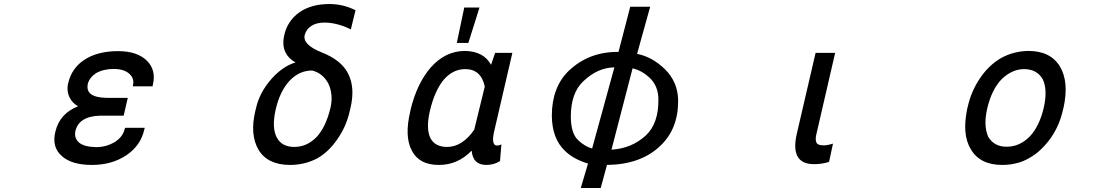

<svg xmlns="http://www.w3.org/2000/svg" viewBox="-20 -814 5592 959"><path d="M480.5 -236.3Q373 -233.4 356.4 -158.2Q349.6 -124 375 -101.6Q402.3 -80.1 460 -79.1Q511.7 -79.1 554.7 -105.5Q593.8 -130.9 602.5 -168.9L605.5 -175.8H703.1L701.2 -168.9Q683.6 -86.9 610.4 -38.1Q538.1 9.8 439.5 9.8Q336.9 9.8 288.1 -35.2Q237.3 -80.1 256.8 -157.2Q278.3 -247.1 370.1 -283.2Q341.8 -298.8 328.1 -326.2Q311.5 -360.4 320.3 -397.5Q337.9 -474.6 403.3 -516.6Q468.8 -558.6 570.3 -558.6Q664.1 -558.6 712.9 -511.7Q761.7 -463.9 743.2 -389.6L742.2 -382.8H643.6L644.5 -389.6Q651.4 -421.9 627 -444.3L626 -445.3Q600.6 -468.8 549.8 -469.7Q497.1 -469.7 460.9 -449.2Q427.7 -427.7 418.9 -396.5Q411.1 -361.3 434.6 -343.8Q458 -326.2 513.7 -325.2H618.2L597.7 -236.3Z M1406.2 -551.8Q1388.7 -586.9 1399.4 -636.7Q1415 -709 1474.6 -752Q1534.2 -793.9 1625 -793.9Q1692.4 -793.9 1752 -764.6L1755.9 -763.7L1732.4 -667L1722.7 -671.9Q1658.2 -701.2 1600.6 -701.2Q1560.5 -701.2 1535.2 -684.6Q1509.8 -668 1502 -639.6Q1490.2 -590.8 1585.9 -552.7Q1685.5 -513.7 1718.8 -446.3Q1753.9 -377.9 1731.4 -278.3L1726.6 -257.8Q1710 -183.6 1666 -120.1Q1623 -56.6 1565.4 -23.4Q1502 9.8 1428.7 9.8Q1317.4 9.8 1271.5 -65.4Q1226.6 -142.6 1255.9 -262.7L1257.8 -269.5Q1274.4 -349.6 1335.9 -419.9Q1392.6 -483.4 1456.1 -502Q1421.9 -520.5 1406.2 -551.8ZM1428.7 -413.1Q1377.9 -360.4 1356.4 -264.6Q1336.9 -175.8 1362.3 -127.9Q1386.7 -80.1 1450.2 -80.1Q1511.7 -80.1 1559.6 -127.9Q1607.4 -177.7 1630.9 -276.4Q1645.5 -341.8 1620.1 -396.5Q1592.8 -448.2 1539.1 -461.9Q1476.6 -461.9 1428.7 -413.1Z M2453.1 -549.8H2539.1L2446.3 -149.4Q2434.6 -87.9 2461.9 -86.9Q2466.8 -86.9 2474.6 -88.9L2484.4 -92.8L2477.5 -9.8L2474.6 -7.8Q2445.3 9.8 2409.2 9.8Q2341.8 9.8 2335.9 -61.5Q2265.6 10.7 2170.9 9.8Q2074.2 9.8 2037.1 -61.5Q1999 -132.8 2029.3 -257.8L2030.3 -264.6Q2062.5 -397.5 2131.8 -477.5Q2205.1 -559.6 2302.7 -559.6Q2396.5 -557.6 2432.6 -490.2ZM2197.3 -417Q2150.4 -361.3 2126 -254.9Q2107.4 -169.9 2129.9 -124Q2153.3 -80.1 2212.9 -80.1Q2289.1 -80.1 2348.6 -166L2401.4 -381.8Q2382.8 -468.8 2303.7 -468.8Q2243.2 -468.8 2197.3 -417ZM2261.7 -599.6 2298.8 -776.4H2375L2319.3 -599.6Z M3048.8 -477.5Q2964.8 -476.6 2892.6 -407.2Q2832 -349.6 2831.1 -234.4Q2831.1 -148.4 2867.2 -114.3Q2901.4 -82 2937.5 -72.3ZM2917 2.9Q2844.7 -18.6 2801.8 -60.5Q2737.3 -122.1 2736.3 -235.4Q2736.3 -378.9 2821.3 -460.9Q2922.9 -556.6 3069.3 -554.7L3127.9 -780.3H3227.5L3162.1 -544.9Q3237.3 -530.3 3300.8 -468.8Q3367.2 -403.3 3367.2 -309.6Q3367.2 -168 3276.4 -84Q3179.7 7.8 3011.7 9.8L2980.5 125H2880.9ZM3034.2 -66.4Q3134.8 -72.3 3206.1 -137.7Q3269.5 -197.3 3268.6 -316.4Q3268.6 -384.8 3223.6 -426.8Q3185.5 -461.9 3139.6 -472.7Z M4053.7 -549.8H4151.4L4057.6 -143.6Q4050.8 -115.2 4058.6 -100.6Q4065.4 -87.9 4092.8 -87.9Q4112.3 -87.9 4130.9 -93.8L4140.6 -96.7L4121.1 -5.9L4116.2 -3.9Q4083 5.9 4045.9 5.9Q3924.8 5.9 3960 -146.5Z M4811.5 -273.4 4813.5 -280.3Q4831.1 -359.4 4876 -424.8Q4918.9 -488.3 4980.5 -524.4Q5043.9 -558.6 5116.2 -559.6Q5227.5 -559.6 5274.4 -481.4Q5320.3 -404.3 5292 -275.4L5290 -268.6Q5272.5 -187.5 5228.5 -125Q5209 -96.7 5180.7 -69.3Q5156.2 -44.9 5124 -26.4Q5091.8 -6.8 5057.6 1Q5024.4 9.8 4985.4 9.8Q4875 9.8 4829.1 -68.4Q4805.7 -107.4 4801.8 -158.2Q4797.9 -207 4811.5 -273.4ZM4982.4 -418Q4931.6 -364.3 4910.2 -268.6Q4891.6 -185.5 4916 -130.9Q4945.3 -81.1 5007.8 -81.1Q5072.3 -81.1 5123 -131.8Q5172.9 -184.6 5194.3 -280.3Q5212.9 -366.2 5188.5 -418Q5159.2 -468.8 5094.7 -468.8Q5035.2 -468.8 4982.4 -418Z"/></svg>

Font: RobotoJAA
Style: Medium
Weight: 500
Version: Version 2.05; 2016-11-05